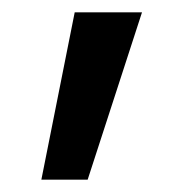

<svg xmlns="http://www.w3.org/2000/svg" viewBox="-20 -174 298 311"><path d="M47 117 101 -154H210L122 117Z"/></svg>

Font: REM
Style: Regular
Weight: 400
Designer: Octavio Pardo
Foundry: Ashler Design
Version: Version 1.005;gftools[0.9.28]